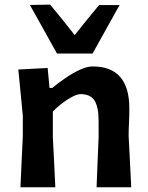

<svg xmlns="http://www.w3.org/2000/svg" viewBox="-20 -792 628 812"><path d="M66.5 0Q69 -54.5 71.2 -104.8Q73.5 -155 76.5 -217V-302Q72 -350.5 67.2 -399Q62.5 -447.5 57.5 -498L181.5 -504.5L189.5 -420H201Q226 -441 256.8 -462Q287.5 -483 317.8 -497Q348 -511 372 -511Q527 -511 527 -333.5Q527 -301 525.5 -271.2Q524 -241.5 524 -217Q527 -155 529.8 -104.5Q532.5 -54 535 0H388.5Q390.5 -54 392.5 -103.8Q394.5 -153.5 397 -210.5V-281.5Q397 -338 380.2 -366Q363.5 -394 320 -394Q302 -394 267.8 -372.5Q233.5 -351 203.5 -320.5V-210.5Q206.5 -153.5 209 -103.8Q211.5 -54 214 0ZM221 -565.5Q192.5 -616 164.2 -667.5Q136 -719 106.5 -771L192 -772.5Q218 -741 244.5 -708.5Q271 -676 296 -643.5Q321 -675.5 347 -707.5Q373 -739.5 399 -770.5H485.5Q456.5 -718.5 428.2 -667.5Q400 -616.5 371.5 -565.5Z"/></svg>

Font: Commissioner Loud SemiBold
Style: Regular
Weight: 600
Designer: Kostas Bartsokas
Foundry: Kostas Bartsokas
Version: Version 1.000; ttfautohint (v1.8.3)